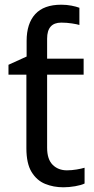

<svg xmlns="http://www.w3.org/2000/svg" viewBox="-20 -785 401 815"><path d="M240 -765Q263 -765 283.5 -761Q304 -757 317 -752V-679Q308 -682 285.5 -685.5Q263 -689 240 -689Q180 -689 180 -621V-536H335V-468H180V-158Q180 -109 203.5 -85.5Q227 -62 264 -62Q284 -62 305 -65.5Q326 -69 339 -73V-6Q325 1 299 5.5Q273 10 249 10Q207 10 171.5 -4.5Q136 -19 114 -55Q92 -91 92 -156V-468H16V-510L93 -545V-611Q93 -685 129.5 -725Q166 -765 240 -765Z"/></svg>

Font: Noto IKEA Simplified Chinese
Style: Regular
Weight: 400
Designer: Monotype Design Team
Foundry: Monotype Imaging Inc.
Version: Version 1.100